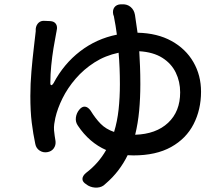

<svg xmlns="http://www.w3.org/2000/svg" viewBox="-20 -818 1040 892"><path d="M548 -798Q571 -799 587 -785.5Q603 -772 607 -749L619 -666Q711 -664 777 -627.5Q843 -591 878.5 -529.5Q914 -468 914 -392Q914 -309 879.5 -241.5Q845 -174 775 -135Q705 -96 600 -96L573 -97Q555 -60 529.5 -26.5Q504 7 470 36Q455 52 432 53.5Q409 55 389 44L382 39Q363 28 363 13.5Q363 -1 380 -15Q438 -59 473 -121Q434 -138 401 -166.5Q368 -195 342 -234Q330 -251 332.5 -271.5Q335 -292 348 -308Q361 -324 375 -322.5Q389 -321 401 -304Q423 -268 447.5 -243Q472 -218 510 -205Q525 -254 531 -309.5Q537 -365 537 -427Q537 -465 535.5 -502Q534 -539 531 -573Q469 -560 419 -528Q369 -496 331.5 -452.5Q294 -409 270.5 -361.5Q247 -314 237 -270Q234 -256 232 -242Q230 -228 231 -213Q232 -199 234 -187.5Q236 -176 238 -162Q240 -143 229.5 -128.5Q219 -114 199 -111Q180 -108 164 -118.5Q148 -129 144 -149Q134 -196 127.5 -248Q121 -300 121 -372Q121 -428 126 -486.5Q131 -545 137 -595Q143 -645 146 -673V-684Q148 -702 159.5 -712.5Q171 -723 189 -721L213 -720Q232 -719 240 -706.5Q248 -694 243 -675Q243 -674 242.5 -671.5Q242 -669 241 -664Q235 -634 228.5 -594Q222 -554 218 -513Q214 -472 214 -437Q213 -424 217.5 -422.5Q222 -421 229 -432Q276 -521 352 -579.5Q428 -638 523 -657Q517 -702 511 -731Q510 -742 506 -751Q502 -771 511.5 -784Q521 -797 541 -798ZM627 -580Q629 -547 630.5 -509Q632 -471 632 -427Q632 -362 626.5 -303.5Q621 -245 608 -192Q705 -195 761 -247.5Q817 -300 817 -389Q817 -439 796.5 -481Q776 -523 734 -549.5Q692 -576 627 -580Z"/></svg>

Font: Chiron GoRound TC M
Style: Regular
Weight: 500
Designer: Ryoko NISHIZUKA 西塚涼子 (kana, bopomofo & ideographs); Paul D. Hunt (Latin, Greek & Cyrillic); Sandoll Communications 산돌커뮤니
Foundry: Adobe
Version: Version 1.000;hotconv 1.1.1;makeotfexe 2.6.0